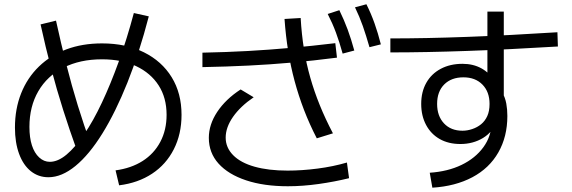

<svg xmlns="http://www.w3.org/2000/svg" viewBox="-20 -871 2680 899"><path d="M521.1 -73.3Q594.4 -83.3 647.8 -117.2Q701.1 -151.1 730.6 -206.7Q760 -262.2 760 -333.3Q760 -413.3 722.8 -471.1Q685.6 -528.9 617.8 -561.1Q550 -593.3 457.8 -593.3Q354.4 -593.3 277.8 -554.4Q201.1 -515.6 159.4 -443.9Q117.8 -372.2 117.8 -276.7Q117.8 -226.7 129.4 -190.6Q141.1 -154.4 163.3 -133.9Q185.6 -113.3 213.3 -113.3Q251.1 -113.3 291.7 -147.2Q332.2 -181.1 374.4 -242.8Q416.7 -304.4 457.2 -390.6Q497.8 -476.7 536.1 -582.8Q574.4 -688.9 606.7 -810L676.7 -794.4Q632.2 -623.3 576.7 -484.4Q521.1 -345.6 459.4 -246.1Q397.8 -146.7 333.3 -93.9Q268.9 -41.1 206.7 -41.1Q160 -41.1 124.4 -69.4Q88.9 -97.8 69.4 -150.6Q50 -203.3 50 -273.3Q50 -361.1 78.9 -433.9Q107.8 -506.7 162.2 -559.4Q216.7 -612.2 291.1 -640Q365.6 -667.8 457.8 -667.8Q570 -667.8 653.9 -626.1Q737.8 -584.4 783.9 -509.4Q830 -434.4 830 -333.3Q830 -243.3 793.9 -172.2Q757.8 -101.1 692.2 -57.8Q626.7 -14.4 537.8 -3.3ZM338.9 -170Q305.6 -262.2 275.6 -356.7Q245.6 -451.1 219.4 -550.6Q193.3 -650 170 -756.7L242.2 -774.4Q265.6 -667.8 290.6 -568.9Q315.6 -470 344.4 -376.7Q373.3 -283.3 405.6 -194.4Z M957.8 -225.6Q957.8 -287.8 997.2 -347.2Q1036.7 -406.7 1106.7 -452.2L1167.8 -415.6Q1105.6 -373.3 1071.1 -323.9Q1036.7 -274.4 1036.7 -226.7Q1036.7 -180 1071.7 -144.4Q1106.7 -108.9 1171.7 -90.6Q1236.7 -72.2 1326.7 -72.2Q1394.4 -72.2 1467.2 -81.7Q1540 -91.1 1604.4 -110L1614.4 -36.7Q1546.7 -20 1471.7 -9.4Q1396.7 1.1 1327.8 1.1Q1215.6 1.1 1132.2 -26.7Q1048.9 -54.4 1003.3 -105Q957.8 -155.6 957.8 -225.6ZM927.8 -624.4Q1041.1 -626.7 1140.6 -632.2Q1240 -637.8 1339.4 -646.7Q1438.9 -655.6 1550 -668.9L1557.8 -601.1Q1445.6 -586.7 1345 -577.8Q1244.4 -568.9 1143.3 -563.9Q1042.2 -558.9 927.8 -556.7ZM1463.3 -223.3Q1428.9 -290 1403.3 -356.7Q1377.8 -423.3 1359.4 -491.7Q1341.1 -560 1329.4 -631.7Q1317.8 -703.3 1312.2 -782.2L1387.8 -786.7Q1392.2 -710 1403.3 -641.1Q1414.4 -572.2 1432.8 -507.8Q1451.1 -443.3 1477.2 -378.9Q1503.3 -314.4 1538.9 -246.7ZM1584.4 -620Q1568.9 -675.6 1552.8 -718.9Q1536.7 -762.2 1514.4 -805.6L1568.9 -823.3Q1591.1 -777.8 1607.8 -732.8Q1624.4 -687.8 1638.9 -634.4ZM1710 -650Q1694.4 -704.4 1678.9 -748.9Q1663.3 -793.3 1642.2 -836.7L1695.6 -851.1Q1717.8 -806.7 1733.9 -761.1Q1750 -715.6 1763.3 -663.3Z M1992.2 -62.2Q2076.7 -67.8 2141.1 -98.9Q2205.6 -130 2243.3 -181.7Q2281.1 -233.3 2281.1 -296.7V-318.9L2304.4 -304.4Q2297.8 -278.9 2281.1 -258.9Q2264.4 -238.9 2241.7 -225Q2218.9 -211.1 2192.2 -203.9Q2165.6 -196.7 2135.6 -196.7Q2080 -196.7 2038.9 -220Q1997.8 -243.3 1975 -286.1Q1952.2 -328.9 1952.2 -384.4Q1952.2 -441.1 1976.1 -483.3Q2000 -525.6 2043.9 -548.9Q2087.8 -572.2 2145.6 -572.2Q2195.6 -572.2 2233.9 -551.1Q2272.2 -530 2297.8 -488.9L2262.2 -468.9V-816.7H2338.9V-396.7L2332.2 -437.8Q2345.6 -413.3 2350.6 -386.1Q2355.6 -358.9 2355.6 -327.8Q2355.6 -231.1 2313.3 -157.2Q2271.1 -83.3 2191.7 -41.1Q2112.2 1.1 2004.4 7.8ZM2272.2 -384.4Q2272.2 -441.1 2238.9 -475Q2205.6 -508.9 2150 -508.9Q2093.3 -508.9 2060 -475.6Q2026.7 -442.2 2026.7 -384.4Q2026.7 -327.8 2058.9 -293.3Q2091.1 -258.9 2145.6 -258.9Q2167.8 -258.9 2191.1 -266.7Q2214.4 -274.4 2232.8 -289.4Q2251.1 -304.4 2261.7 -327.8Q2272.2 -351.1 2272.2 -384.4ZM1807.8 -691.1Q2137.8 -691.1 2590 -720L2592.2 -653.3Q2137.8 -625.6 1807.8 -625.6Z"/></svg>

Font: Paperlogy 4 Regular
Style: Regular
Weight: 400
Designer: redesigned by Lee Juim, glyphs from Gmarket Sans & Montserrat
Foundry: PT&
Version: Version 1.001